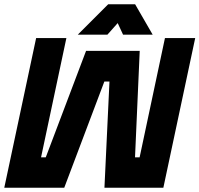

<svg xmlns="http://www.w3.org/2000/svg" viewBox="-32 -878 933 898"><path d="M137 -700H278.5L160 -142H182L370.5 -640H621.5L599.5 -142H621L739.5 -700H881L732 0H456.5L480 -496.5H456L268.5 0H-12ZM192 -629 73 -70.5H222.5L414 -561.5H544L531.5 -70.5H675.5L794.5 -629H795L676 -70.5H531.5L544 -561.5H414L222.5 -70.5H72.5L191.5 -629ZM474 -858H600L682 -716H543.5L518.5 -770L470.5 -716H332ZM499.5 -819 444.5 -761 499.5 -819H556.5L586.5 -761L556.5 -819Z"/></svg>

Font: Tourney Thin Black
Style: Italic
Weight: 900
Italic angle: -12°
Version: Version 1.015